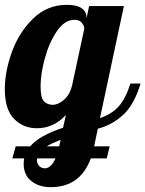

<svg xmlns="http://www.w3.org/2000/svg" viewBox="-33 -525 602 795"><path d="M357 80 372 8C410.7 -2 445.3 -20.8 476 -48.5C506.7 -76.2 531 -119.7 549 -179H507C493.7 -137 477.3 -105.3 458 -84C438.7 -62.7 413 -46.7 381 -36L480 -500H336L325 -448V-454C325 -469.3 318.3 -481.7 305 -491C291.7 -500.3 271.3 -505 244 -505C190 -505 143.5 -486.2 104.5 -448.5C65.5 -410.8 36.2 -364.8 16.5 -310.5C-3.2 -256.2 -13 -204.3 -13 -155C-13 -99.7 -0.3 -59 25 -33C50.3 -7 82 6 120 6C166 6 206 -12.3 240 -49L228 4C162.7 25.3 117.3 51 92 81H32L18 131H67C65.7 140.3 65 147.7 65 153C65 184.3 75.7 208.3 97 225C118.3 241.7 145 250 177 250C258.3 250 313.7 210.3 343 131H409L421 81H357ZM232 -112C216 -98 200.3 -91 185 -91C171 -91 159.2 -95.7 149.5 -105C139.8 -114.3 135 -135.7 135 -169C135 -202.3 141 -240.8 153 -284.5C165 -328.2 181.7 -365.5 203 -396.5C224.3 -427.5 248.3 -443 275 -443C289 -443 299.3 -438.8 306 -430.5C312.7 -422.2 316 -414 316 -406L265 -169C259 -145 248 -126 232 -112ZM212 81H160C176 71.7 195.3 62.7 218 54ZM176.5 161.5C168.8 168.5 161.3 172 154 172C143.3 172 135 168.7 129 162C123 155.3 120 147.7 120 139C120 135.7 120.3 133 121 131H197C191 144.3 184.2 154.5 176.5 161.5Z"/></svg>

Font: DonutKreme
Style: Regular
Weight: 400
Designer: Impallari Type
Foundry: Impallari Type
Version: Version 2.100